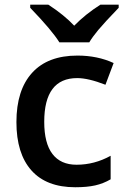

<svg xmlns="http://www.w3.org/2000/svg" viewBox="-20 -786 535 816"><path d="M299.8 9.8Q177.2 9.8 113.5 -61.8Q49.8 -133.3 49.8 -267.1Q49.8 -403.3 116.5 -476.6Q183.1 -549.8 309.1 -549.8Q394.5 -549.8 462.9 -518.1L428.2 -425.8Q355.5 -454.1 308.1 -454.1Q168 -454.1 168 -268.1Q168 -177.2 202.9 -131.6Q237.8 -85.9 305.2 -85.9Q381.8 -85.9 450.2 -124V-23.9Q419.4 -5.9 384.5 2Q349.6 9.8 299.8 9.8ZM484.4 -766.1V-752.9Q422.9 -689 397.7 -658.7Q372.6 -628.4 359.4 -606H232.4Q200.7 -657.2 108.4 -752.9V-766.1H185.5Q252.9 -722.2 295.4 -676.8Q342.8 -725.6 406.7 -766.1Z"/></svg>

Font: f2_52653          
Style: Regular
Weight: 600
Foundry: Ascender Corporation
Version: Version 1.10